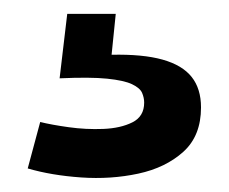

<svg xmlns="http://www.w3.org/2000/svg" viewBox="-20 -26 330 277"><path d="M20 217 38 150Q54 154 79 157.5Q104 161 129 160Q154 159 171 150.5Q188 142 188 122Q188 115 185 108Q182 101 170.5 95.5Q159 90 134.5 87.5Q110 85 66 87L77 -6H147L141 53Q186 52 214.5 60Q243 68 256.5 85Q270 102 270 129Q270 170 244.5 193Q219 216 179.5 224.5Q140 233 97 230Q54 227 20 217Z"/></svg>

Font: Bricolage Grotesque 24pt SemiBold
Style: Regular
Weight: 600
Designer: Mathieu Triay
Foundry: Atelier Triay
Version: Version 1.001;gftools[0.9.33.dev8+g029e19f]